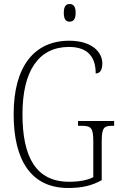

<svg xmlns="http://www.w3.org/2000/svg" viewBox="-20 -927 599 957"><path d="M327 -819C344 -819 357 -829 357 -863C357 -897 344 -907 327 -907C310 -907 298 -897 298 -863C298 -829 310 -819 327 -819ZM320 10C389 10 439 -2 487 -29V-221C487 -291 498 -300 541 -300H549V-324H369V-300H384C434 -300 445 -291 445 -222V-44C418 -29 373 -21 325 -21C159 -21 92 -144 92 -358C92 -576 174 -693 324 -693C425 -693 457 -635 457 -561C477 -561 490 -576 490 -611C490 -666 440 -724 325 -724C151 -724 48 -596 48 -358C48 -128 135 10 320 10Z"/></svg>

Font: Noto Serif Devanagari Condensed ExtraLight
Style: Regular
Weight: 200
Width: 3
Designer: Universal Thirst, Indian Type Foundry and the Monotype Design Team
Foundry: Monotype Imaging Inc.
Version: Version 2.004